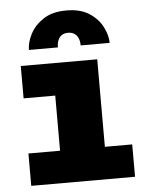

<svg xmlns="http://www.w3.org/2000/svg" viewBox="-52 -756 604 798"><g transform="rotate(-5 250.0 -357.0)"><path d="M46 0V-135H178V-365H46V-500H365V-135H479V0ZM254.5 -713.5Q313.5 -713.5 350.5 -689Q387.5 -664.5 405 -629.5Q422.5 -594.5 422.5 -563.5H301.5Q301.5 -581.5 295.8 -594.2Q290 -607 279.2 -613.8Q268.5 -620.5 253.5 -620.5Q238.5 -620.5 228 -613.8Q217.5 -607 212 -594.2Q206.5 -581.5 206.5 -563.5H85.5Q85.5 -594.5 103.5 -629.5Q121.5 -664.5 158.8 -689Q196 -713.5 254.5 -713.5Z"/></g></svg>

Font: Trispace Thin ExtraBold
Style: Regular
Weight: 800
Version: Version 1.210